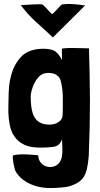

<svg xmlns="http://www.w3.org/2000/svg" viewBox="-20 -743 507 969"><path d="M233 206C266 206 312 203 334 196C366 185 387 173 402 151C416 129 424 96 428 43C432 -53 434 -147 434 -238C433 -329 432 -416 429 -499C400 -499 373 -501 344 -501C326 -501 309 -500 292 -498L293 -439C285 -458 267 -482 249 -489C233 -495 216 -497 199 -497C151 -497 116 -484 91 -461C72 -442 57 -419 46 -393C32 -357 25 -317 24 -279C23 -243 22 -209 22 -178C24 -129 31 -92 46 -65C60 -41 78 -24 105 -11C126 -2 155 2 183 2C203 2 224 1 242 -1C267 -3 283 -12 294 -42C292 -42 295 -15 295 13C295 26 294 40 292 50C284 85 260 100 232 100C200 100 173 75 173 41C165 40 155 39 144 38C130 37 113 36 98 36C88 36 79 36 72 37C61 38 52 39 45 42C42 59 52 111 61 126C74 146 91 162 111 174C147 196 189 206 233 206ZM230 -114C186 -114 163 -132 150 -159C138 -185 135 -219 135 -257C135 -276 145 -306 152 -320C171 -356 188 -375 225 -375C253 -375 276 -364 285 -340C292 -315 296 -288 297 -261V-229C297 -202 297 -173 296 -161C295 -147 288 -135 277 -128C265 -119 248 -114 230 -114ZM247 -554 410 -716H400C394 -717 386 -719 376 -720C362 -721 346 -723 329 -723C318 -723 307 -722 295 -721C291 -721 280 -710 271 -699C269 -697 252 -678 244 -672C238 -674 224 -691 218 -697C211 -706 197 -719 192 -721C185 -722 170 -722 163 -721C156 -721 147 -721 136 -720C124 -719 107 -718 85 -717C108 -686 133 -658 161 -633C189 -608 218 -581 247 -554Z"/></svg>

Font: Londrina Solid CC
Style: CC
Weight: 400
Designer: Marcelo Magalhaes
Foundry: Tipos Pereira
Version: Version 1.003;FEAKit 1.0